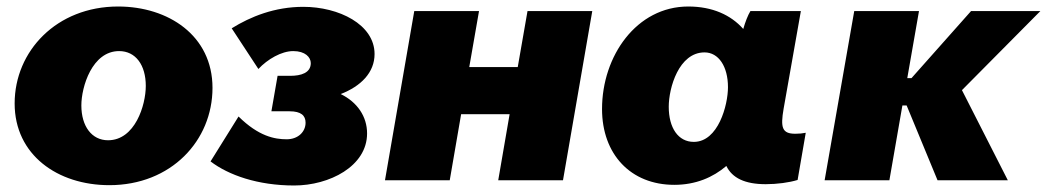

<svg xmlns="http://www.w3.org/2000/svg" viewBox="-20 -554 3217 590"><path d="M316 15C506 15 633 -122 633 -284C633 -445 497 -534 343 -534C154 -534 25 -397 25 -236C25 -78 157 15 316 15ZM312 -123C262 -123 230 -166 230 -230C230 -287 263 -397 346 -397C397 -397 428 -354 428 -290C428 -231 395 -123 312 -123Z M884 16C992 16 1108 -43 1108 -144C1108 -196 1078 -240 1027 -265C1089 -289 1131 -331 1131 -388C1131 -479 1021 -533 912 -533C824 -533 750 -503 692 -467L774 -342C802 -372 845 -397 881 -397C918 -397 935 -378 935 -360C935 -330 905 -321 872 -321H833L814 -212H870C905 -212 919 -199 919 -177C919 -149 896 -126 861 -126C824 -126 775 -135 713 -196L627 -58C682 -16 772 16 884 16Z M1601 -520 1571 -348H1422L1452 -520H1253L1163 0H1362L1397 -203H1546L1511 0H1710L1800 -520Z M2333 12C2368 12 2405 7 2431 -1L2456 -146C2446 -144 2436 -143 2424 -143C2383 -143 2378 -162 2388 -220L2441 -520H2286C2278 -507 2270 -486 2264 -465C2226 -508 2169 -534 2095 -534C1936 -534 1830 -382 1830 -219C1830 -80 1918 14 2052 14C2118 14 2171 -9 2212 -44C2230 -7 2269 12 2333 12ZM2145 -393C2188 -393 2217 -350 2217 -286C2217 -231 2187 -118 2112 -118C2064 -118 2035 -161 2035 -226C2035 -284 2066 -393 2145 -393Z M2514 0H2713L2753 -230H2766L2861 0H3077L2936 -277L3177 -520H2964L2781 -314H2768L2804 -520H2605Z"/></svg>

Font: Fixel Display 20240404 Black
Style: Italic
Weight: 900
Italic angle: -10°
Designer: AlfaBravo + MacPaw
Foundry: Kyrylo Tkachov, Marchela Mozhyna, Serhii Makarenko, Maria Weinstein, Zakhar Kryvoshyya
Version: Version 1.211;Glyphs 3.2 (3225)